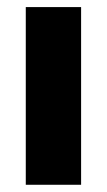

<svg xmlns="http://www.w3.org/2000/svg" viewBox="-20 -511 296 531"><path d="M204.3 0H51.3V-491.4H204.3Z"/></svg>

Font: Anek Kannada Medium
Style: Regular
Weight: 500
Designer: Vaishnavi Murthy, Maithili Shingre (Kannada) & Yesha Goshar (Latin)
Foundry: Ek Type
Version: Version 1.003